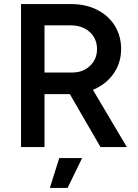

<svg xmlns="http://www.w3.org/2000/svg" viewBox="-20 -720 677 940"><path d="M83 -700H330Q400 -700 455.5 -672Q511 -644 542 -594Q573 -544 573 -480Q573 -412 536 -359.5Q499 -307 435 -280L601 0H472L322 -259H198V0H83ZM335 -365Q386 -365 420.5 -397.5Q455 -430 455 -480Q455 -531 419 -563.5Q383 -596 325 -596H198V-365ZM270 54H382L311 200H224Z"/></svg>

Font: Oak Sans SemiBold
Style: Regular
Weight: 600
Designer: Erik Kennedy, Walven
Foundry: Erik Kennedy, Walven
Version: Version 1.000